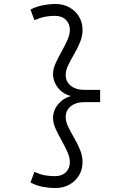

<svg xmlns="http://www.w3.org/2000/svg" viewBox="-20 -731 640 970"><path d="M258 -711Q300 -711 331 -693.5Q362 -676 379.5 -646.5Q397 -617 397 -580Q397 -548 384 -517Q371 -486 354.5 -457.5Q338 -429 325 -402.5Q312 -376 312 -352Q312 -319 337.5 -298Q363 -277 407 -277H486V-215H407Q363 -215 337.5 -194Q312 -173 312 -140Q312 -116 325 -89.5Q338 -63 354.5 -34.5Q371 -6 384 25Q397 56 397 88Q397 125 379.5 154.5Q362 184 331 201.5Q300 219 258 219Q232 219 199.5 213.5Q167 208 134 191L154 137Q184 151 208.5 155Q233 159 257 159Q292 159 312.5 139.5Q333 120 333 88Q333 64 320 35.5Q307 7 290.5 -22.5Q274 -52 261 -80.5Q248 -109 248 -134Q248 -173 273.5 -204Q299 -235 338 -246Q298 -256 273 -287.5Q248 -319 248 -358Q248 -383 261 -411.5Q274 -440 290.5 -469.5Q307 -499 320 -527.5Q333 -556 333 -580Q333 -611 312.5 -631Q292 -651 257 -651Q233 -651 208.5 -646.5Q184 -642 154 -629L134 -683Q167 -699 199.5 -705Q232 -711 258 -711Z"/></svg>

Font: Red Hat Mono VF Light
Style: Regular
Weight: 300
Monospace: yes
Designer: Pentagram, MCKL
Foundry: Pentagram, MCKL
Version: Version 1.023